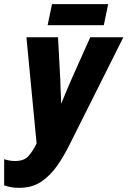

<svg xmlns="http://www.w3.org/2000/svg" viewBox="-29 -893 613 923"><path d="M63 10Q42 10 25 7Q8 4 -9 -2V-128Q15 -119 44 -119Q85 -119 106 -141Q127 -163 147 -203L98 -714H250L261 -506Q261 -493 262 -471Q263 -449 264 -427.5Q265 -406 265 -394Q288 -451 319 -522L405 -714H564L306 -199Q279 -144 246 -96.5Q213 -49 169 -19.5Q125 10 63 10ZM200 -772 221 -873H491L470 -772Z"/></svg>

Font: Noto Sans ExtraCondensed ExtraBold
Style: Italic
Weight: 800
Width: 2
Italic angle: -12°
Designer: Monotype Design Team
Foundry: Monotype Imaging Inc.
Version: Version 2.013; ttfautohint (v1.8.4.7-5d5b)